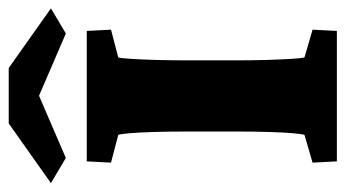

<svg xmlns="http://www.w3.org/2000/svg" viewBox="-214 -596 792 440"><g transform="rotate(-90 182.0 -376.0)"><path d="M32.2 0 29.3 -55.7 92.8 -74.2Q94.7 -78.1 96.7 -100.6Q98.6 -123 99.6 -157.2Q100.6 -191.4 100.6 -228.5V-345.7Q100.6 -383.8 99.6 -418Q98.6 -452.1 96.7 -475.1Q94.7 -498 92.8 -501L29.3 -517.6L32.2 -573.2H331.1L334 -517.6L270.5 -501Q268.6 -496.1 267.1 -471.7Q265.6 -447.3 264.6 -413.1Q263.7 -378.9 263.7 -345.7V-228.5Q263.7 -196.3 264.6 -162.6Q265.6 -128.9 267.1 -104.5Q268.6 -80.1 270.5 -74.2L334 -55.7L331.1 0ZM382.8 -655.3 325.2 -621.1 148.4 -697.3H216.8L40 -621.1L-17.6 -655.3L119.1 -752H246.1Z"/></g></svg>

Font: Crimson Pro Black
Style: Regular
Weight: 900
Designer: Jacques Le Bailly
Foundry: Baron von Fonthausen
Version: Version 1.003